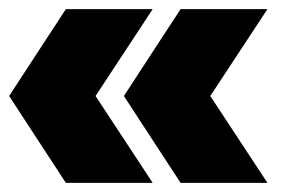

<svg xmlns="http://www.w3.org/2000/svg" viewBox="-21 -530 621 420"><path d="M439 -320 564 -130H374L250 -320L374 -510H564ZM188 -320 313 -130H123L-1 -320L123 -510H313Z"/></svg>

Font: Banana Brick
Style: Regular
Weight: 400
Designer: artmaker
Foundry: artmaker
Version: Version 4.000 2011 initial release